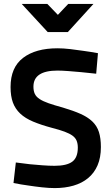

<svg xmlns="http://www.w3.org/2000/svg" viewBox="-20 -951 571 982"><path d="M472 -574Q432 -578 395 -582Q363 -585 329.5 -587.5Q296 -590 274 -590Q151 -590 151 -508Q151 -486 158 -471Q165 -456 182.5 -444.5Q200 -433 228.5 -423Q257 -413 301 -401Q355 -385 392 -368.5Q429 -352 452.5 -329.5Q476 -307 486 -275.5Q496 -244 496 -199Q496 -145 479 -105.5Q462 -66 430.5 -40Q399 -14 355.5 -1.5Q312 11 260 11Q231 11 194.5 7Q158 3 126 -2Q88 -7 49 -15L61 -120Q97 -115 133 -111Q164 -108 198 -105.5Q232 -103 259 -103Q321 -103 349.5 -124Q378 -145 378 -196Q378 -216 372 -231Q366 -246 351 -257Q336 -268 310.5 -277.5Q285 -287 246 -297Q190 -312 149.5 -329Q109 -346 83.5 -370Q58 -394 46 -426.5Q34 -459 34 -506Q34 -606 98 -655Q162 -704 274 -704Q303 -704 338.5 -700Q374 -696 406 -691Q443 -686 481 -679ZM327 -787H224L91 -931H222L276 -875L329 -931H458Z"/></svg>

Font: Panefresco 800wt
Style: Regular
Weight: 800
Designer: Campivisivi
Foundry: Campivisivi & Chank Co
Version: Version 1.001